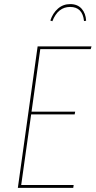

<svg xmlns="http://www.w3.org/2000/svg" viewBox="-20 -904 460 924"><path d="M231.9 -801.8 222.2 -805.2Q233.9 -840.8 258.8 -862.5Q283.7 -884.3 317.9 -884.3Q353 -884.3 372.8 -862.1Q392.6 -839.8 394.5 -804.2L384.3 -802.7Q377.4 -870.6 317.4 -870.6Q258.8 -870.6 231.9 -801.8ZM420.4 -680.7 416.5 -667.5H173.8L131.8 -366.7H341.8L339.4 -353.5H129.9L82 -13.7H334.5L332.5 0H65.9L161.1 -680.7Z"/></svg>

Font: Fira Sans Compressed Hair
Style: Italic
Weight: 100
Width: 3
Italic angle: -8°
Designer: Carrois Corporate & Edenspiekermann AG
Foundry: Carrois Corporate GbR & Edenspiekermann AG
Version: Version 4.203;PS 004.203;hotconv 1.0.88;makeotf.lib2.5.64775